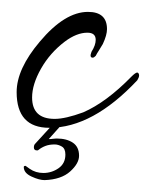

<svg xmlns="http://www.w3.org/2000/svg" viewBox="-20 -208 254 323"><path d="M63 7Q8 7 8 -53Q8 -92 47 -138Q89 -188 128 -188Q160 -188 160 -159Q160 -149 153 -134Q149 -127 146 -122.5Q143 -118 141 -114Q138 -111 136 -111Q130 -111 134 -121Q141 -132 141 -141Q141 -153 127 -153Q109 -153 89 -138Q64 -119 49 -92.5Q34 -66 34 -44Q34 -8 72 -8Q90 -8 120 -19Q159 -36 201 -79Q208 -86 211 -86Q214 -85 214 -81Q214 -78 211 -73Q136 7 63 7ZM55 95Q46 95 33 89Q20 83 20 73Q20 71 23 71L30 76Q40 83 53 83Q67 83 78.5 75Q90 67 90 52Q90 42 84 38.5Q78 35 72 35Q63 35 56.5 37.5Q50 40 45 44Q44 45 43 45Q42 45 42 45Q37 45 37 40Q37 36 39 34L71 -1Q84 2 79 7L62 26Q66 26 69 25.5Q72 25 75 25Q92 25 102.5 32Q113 39 113 54Q113 67 98 80.5Q83 94 55 95Z"/></svg>

Font: Passions Conflict
Style: Regular
Weight: 400
Designer: Robert E. Leuschke
Foundry: Robert E. Leuschke
Version: Version 1.010; ttfautohint (v1.8.3)